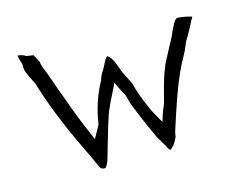

<svg xmlns="http://www.w3.org/2000/svg" viewBox="-74 -597 876 701"><g transform="rotate(-15 364.0 -246.0)"><path d="M41 -486C42 -478 45 -465 49 -454L50 -453V-446C50 -440 50 -439 51 -430L55 -417C61 -403 70 -386 78 -369V-368C111 -260 155 -161 201 -67C210 -50 218 -28 227 -12C230 -8 239 -4 246 -7C260 -23 264 -51 273 -80C283 -111 291 -144 302 -176C314 -217 334 -250 351 -286L357 -299L363 -286C370 -270 378 -256 386 -241V-240L391 -221C392 -216 394 -210 396 -204C413 -162 430 -121 449 -81L453 -71L474 -35C481 -25 484 -13 491 -9C502 -15 513 -30 520 -46L521 -47C522 -52 523 -57 524 -64V-65C549 -143 576 -229 611 -299L635 -344C639 -353 643 -363 647 -372V-373C664 -400 678 -428 694 -458C679 -463 660 -467 639 -468C626 -463 621 -444 611 -426C601 -400 587 -380 575 -355L554 -315C553 -312 551 -307 549 -301C534 -267 524 -221 513 -181V-180C506 -163 499 -147 494 -130L490 -115L482 -128C474 -142 466 -156 459 -170L454 -182C440 -213 428 -244 419 -280L395 -328C384 -355 377 -388 356 -399C345 -389 337 -367 327 -350H326C320 -342 317 -332 313 -322V-321C289 -277 271 -228 262 -169V-167L235 -118L230 -130C206 -184 184 -241 164 -298C148 -337 134 -386 118 -422V-423C116 -429 114 -436 113 -444C108 -452 104 -461 98 -472L71 -476C66 -481 53 -485 41 -486ZM164 -291V-292ZM396 -197ZM473 -29 474 -28Z"/></g></svg>

Font: SolarCharger
Style: 350
Weight: 300
Designer: Mew Too
Foundry: Cannot Into Space Fonts/KineticPlasma Fonts
Version: Version 1.100